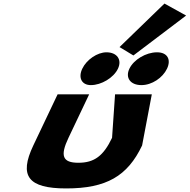

<svg xmlns="http://www.w3.org/2000/svg" viewBox="-20 -1042 1064 1077"><path d="M860.8 -748.6C799.1 -748.6 730 -707.6 705.8 -656.6C681.5 -605.6 711.6 -564.6 773.3 -564.6C832.1 -564.6 892.6 -605.6 916.8 -656.6C941.1 -707.6 919.6 -748.6 860.8 -748.6ZM577.2 -748.6C526.2 -748.6 465.7 -707.6 441.5 -656.6C417.2 -605.6 438.7 -564.6 489.7 -564.6C548.3 -564.6 617.4 -605.6 641.6 -656.6C665.9 -707.6 635.8 -748.6 577.2 -748.6ZM650.5 -777.9 728.3 -730.9 1024 -954.8 902.5 -1022ZM480.2 -513H303.2L166.8 -226C85 -54 138.2 15 351.4 15C576.6 15 695.4 -54 777.1 -226L831.6 -513H625.4L608.6 -269C560.6 -168 509.4 -129 419.8 -129C330.3 -129 316.2 -168 364.2 -269Z"/></svg>

Font: Hussar
Style: BdSuprExtOblFive
Weight: 700
Foundry: Cannot Into Space Fonts
Version: Version 2.00